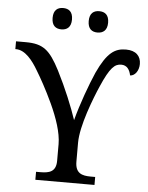

<svg xmlns="http://www.w3.org/2000/svg" viewBox="-65 -958 777 1006"><g transform="rotate(5 323.5 -454.5)"><path d="M470.2 -42H446.8C400.4 -42 365.2 -52.2 365.2 -113.8V-212.9C365.2 -257.3 379.4 -315.9 397.9 -373.5C417.5 -433.6 438 -483.9 452.1 -516.1C496.6 -619.1 521.5 -640.1 555.2 -640.1C585.9 -640.1 600.1 -617.2 606 -587.9C630.4 -587.9 651.9 -615.7 651.9 -651.9C651.9 -692.9 626 -721.2 573.2 -721.2C514.2 -721.2 474.1 -694.3 423.8 -585.9C395.5 -521.5 356.4 -414.6 334 -329.1C311.5 -396.5 273.4 -490.2 227.1 -581.1C173.3 -685.1 137.7 -713.9 45.9 -713.9H-4.9V-672.9H-1C47.4 -672.9 87.4 -621.1 116.2 -571.8C137.7 -536.6 170.4 -479 204.6 -405.3C237.8 -333.5 264.2 -256.8 264.2 -196.8V-108.9C264.2 -50.3 227.5 -42 182.1 -42H159.2V0H470.2ZM175.3 -853C175.3 -812 196.8 -796.9 226.1 -796.9C255.4 -796.9 277.3 -812.5 277.3 -853C277.3 -894 255.9 -909.2 226.1 -909.2C197.3 -909.2 175.3 -894.5 175.3 -853ZM365.2 -853C365.2 -812 386.7 -796.9 416 -796.9C445.3 -796.9 467.3 -812.5 467.3 -853C467.3 -894 445.8 -909.2 416 -909.2C387.2 -909.2 365.2 -894.5 365.2 -853Z"/></g></svg>

Font: The Erased English
Style: Regular
Weight: 400
Designer: Monotype Design team + ligartures altered by 180 Amsterdam
Foundry: Monotype Imaging Inc.
Version: Version 1.030;Glyphs 3.1.2 (3151)